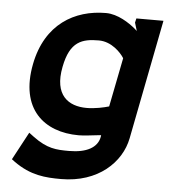

<svg xmlns="http://www.w3.org/2000/svg" viewBox="-50 -528 678 770"><g transform="rotate(5 289.0 -142.5)"><path d="M72 -253C36 -69 140 16 279 16C304 16 333 11 365 8H369L368 15C360 58 317 82 246 82C194 82 158 80 101 38L81 23L21 135L33 144C101 193 161 197 224 197C373 197 465 108 484 10L578 -471H469L465 -454L475 -421L465 -430C441 -450 394 -482 346 -482C220 -482 104 -416 72 -253ZM191 -252C211 -356 260 -370 327 -370C379 -370 417 -328 429 -309L430 -307L391 -110C371 -104 335 -96 301 -96C228 -96 168 -136 191 -252Z"/></g></svg>

Font: Charger EcoBold
Style: Obl
Weight: 1000
Designer: Jasper
Foundry: Cannot Into Space Fonts
Version: Version 1.1